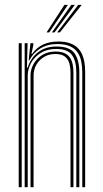

<svg xmlns="http://www.w3.org/2000/svg" viewBox="-20 -780 430 800"><path d="M322.8 0V-479.5Q322.8 -502.8 318.6 -523.8Q314.5 -544.8 303.5 -561.1Q292.5 -577.5 272.2 -587Q252 -596.5 219.5 -596.5Q177.5 -596.5 147.9 -578Q118.2 -559.5 102.5 -528.8H99.5L106.8 -600H119V-592.5L111 -555.5H113.8Q133.2 -582.5 160.6 -594.8Q188 -607 222.2 -607Q250.5 -607 270.2 -600.2Q290 -593.5 302.6 -581.4Q315.2 -569.2 322.2 -553.2Q329.2 -537.2 332 -518.8Q334.8 -500.2 334.8 -480.5V0ZM58 0V-600H70.5V0ZM107.2 0V-465.5Q107.2 -490.8 119.9 -513.5Q132.5 -536.2 155.9 -550.8Q179.2 -565.2 211.2 -565.2Q234.2 -565.2 249 -558.4Q263.8 -551.5 271.8 -539.4Q279.8 -527.2 282.9 -511.2Q286 -495.2 286 -477V0H273.8V-476.8Q273.8 -499.2 268.6 -516.9Q263.5 -534.5 249.8 -544.8Q236 -555 210 -555Q184 -555 163.6 -542.8Q143.2 -530.5 131.6 -510.4Q120 -490.2 120 -466L119.8 0ZM82.8 0V-600H95L92.2 -498H95.2Q107.5 -538.5 138.8 -562.5Q170 -586.5 216.2 -586.2Q271 -586 290.8 -557.4Q310.5 -528.8 310.5 -479V0H298V-478.2Q298 -525 280 -550.5Q262 -576 213.8 -576Q176.8 -576 150.4 -559.8Q124 -543.5 109.8 -518.1Q95.5 -492.8 95.5 -465V0ZM174 -645 248.5 -759.8H263L185.2 -645ZM218.2 -645 306 -759.8H320.5L229.5 -645ZM196.2 -645 277.2 -759.8H291.8L207.2 -645Z"/></svg>

Font: Big Shoulders Inline Text Thin Light
Style: Regular
Weight: 300
Version: Version 2.002